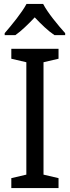

<svg xmlns="http://www.w3.org/2000/svg" viewBox="-20 -964 358 984"><path d="M201 -944H116C92 -899 41 -837 4 -794V-784H59C90 -806 124 -839 158 -875C192 -839 226 -806 259 -784H314V-794C278 -834 224 -899 201 -944ZM280 0V-51L203 -69V-645L280 -663V-714H38V-663L115 -645V-69L38 -51V0Z"/></svg>

Font: Noto Sans Gujarati UI SemiCondensed
Style: Regular
Weight: 400
Width: 4
Designer: Jelle Bosma - Monotype Design Team, Universal Thirst
Foundry: Monotype Imaging Inc.
Version: Version 2.106